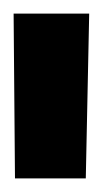

<svg xmlns="http://www.w3.org/2000/svg" viewBox="-30 -712 151 282"><path d="M-8 -450 -10 -692H101L96 -450Z"/></svg>

Font: TitilliumText22L Rg
Style: Bold
Weight: 700
Designer: Campivisivi
Foundry: Campivisivi
Version: 1.000